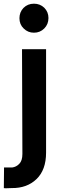

<svg xmlns="http://www.w3.org/2000/svg" viewBox="-38 -755 334 1021"><path d="M65.4 -658.2Q65.4 -690.4 86.9 -712.9Q109.4 -735.4 142.6 -735.4Q174.8 -735.4 197.3 -713.9Q219.7 -691.4 219.7 -659.2Q219.7 -626 197.3 -603.5Q174.8 -581.1 142.6 -581.1Q110.4 -581.1 87.9 -603.5Q65.4 -625 65.4 -658.2ZM207 -493.2Q207 -309.6 207 56.6Q207 148.4 156.2 197.3Q105.5 246.1 24.4 245.1Q9.8 246.1 -3.9 246.1Q-4.9 246.1 -5.9 246.1Q-17.6 246.1 -17.6 245.1Q-17.6 212.9 -16.6 146.5Q-16.6 143.6 -16.6 135.7Q-16.6 135.7 -16.6 135.7Q-2.9 135.7 26.4 135.7Q48.8 132.8 64.5 116.2Q81.1 99.6 81.1 63.5Q80.1 -122.1 79.1 -493.2Q122.1 -493.2 207 -493.2Z"/></svg>

Font: BM-Biotif
Style: Bold
Weight: 400
Designer: Deni Anggara
Version: Version 1.000;PS 001.000;hotconv 1.0.88;makeotf.lib2.5.64776